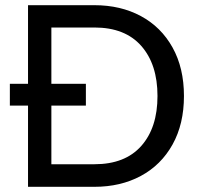

<svg xmlns="http://www.w3.org/2000/svg" viewBox="-20 -720 769 740"><path d="M88 -313H18V-397H88V-700H344Q445 -700 523 -658Q601 -616 645 -537Q689 -458 689 -350Q689 -242 645 -163Q601 -84 523 -42Q445 0 344 0H88ZM344 -87Q462 -87 524.5 -157.5Q587 -228 587 -350Q587 -472 524.5 -543Q462 -614 344 -614H178V-397H311V-313H178V-87Z"/></svg>

Font: Cabin
Style: Regular
Weight: 400
Designer: Pablo Impallari
Foundry: Pablo Impallari. http://www.impallari.com Igino Marini. http://www.ikern.com
Version: Version 2.200